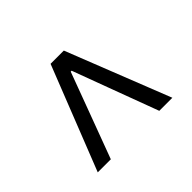

<svg xmlns="http://www.w3.org/2000/svg" viewBox="-100 -907 748 748"><g transform="rotate(-45 274.5 -532.5)"><path d="M69 -318H141L217 -522L272 -670H277L332 -522L408 -318H480L311 -747H238Z"/></g></svg>

Font: ChiuKong Gothic MN Normal
Style: Regular
Weight: 350
Designer: Ryoko NISHIZUKA 西塚涼子 (kana, bopomofo & ideographs); Paul D. Hunt (Latin, Greek & Cyrillic); Sandoll Communications 산돌커뮤니
Foundry: Adobe
Version: Version 1.300